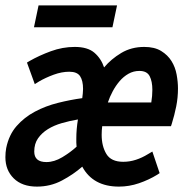

<svg xmlns="http://www.w3.org/2000/svg" viewBox="-23 -680 680 712"><path d="M377 -300H538Q540 -312 541 -324Q542 -336 542 -347Q542 -378 532 -397.5Q522 -417 494 -417Q472 -417 453.5 -406.5Q435 -396 420.5 -379Q406 -362 395 -341.5Q384 -321 377 -300ZM261 -136Q260 -144 260 -151Q260 -158 260 -166Q260 -201 266 -237Q236 -232 206.5 -223.5Q177 -215 154.5 -201Q132 -187 118 -167Q104 -147 104 -118Q104 -79 149 -79Q178 -79 208 -97Q238 -115 261 -136ZM569 -38 560 -32Q529 -13 492.5 -0.5Q456 12 418 12Q322 12 282 -62Q249 -33 206.5 -10.5Q164 12 114 12Q59 12 28 -18.5Q-3 -49 -3 -97Q-3 -115 0 -131Q10 -180 38.5 -212.5Q67 -245 106.5 -266Q146 -287 192 -298.5Q238 -310 282 -316Q283 -324 284 -333Q285 -342 285 -350Q285 -381 274 -397.5Q263 -414 234 -414Q206 -414 176 -403Q146 -392 122 -378L106 -368L77 -448L87 -454Q122 -474 165.5 -490Q209 -506 254 -506Q302 -506 327 -484.5Q352 -463 363 -430Q389 -461 426.5 -483.5Q464 -506 512 -506Q550 -506 574.5 -491Q599 -476 613 -453.5Q627 -431 632 -403.5Q637 -376 637 -352Q637 -318 630.5 -285.5Q624 -253 614 -221L611 -212H356Q355 -204 354.5 -196Q354 -188 354 -180Q354 -138 371.5 -109Q389 -80 434 -80Q458 -80 481 -87.5Q504 -95 525 -108L542 -118ZM120 -660H411L394 -579H103Z"/></svg>

Font: Codetta
Style: Bold Italic
Weight: 700
Italic angle: -11°
Designer: Ulrich Proeller
Foundry: PROSA GmbH
Version: Version 2.00;September 29, 2018;FontCreator 11.5.0.2427 64-b